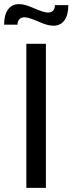

<svg xmlns="http://www.w3.org/2000/svg" viewBox="-48 -913 352 933"><path d="M80 -700H175V0H80ZM134 -810Q90 -829 71 -829Q55 -829 46 -819.5Q37 -810 37 -793H-28Q-28 -841 -9 -867Q10 -893 45 -893Q61 -893 79 -887.5Q97 -882 122 -871Q166 -852 185 -852Q201 -852 210 -861.5Q219 -871 219 -888H284Q284 -840 265 -814Q246 -788 211 -788Q195 -788 177 -793.5Q159 -799 134 -810Z"/></svg>

Font: Cabin
Style: Regular
Weight: 400
Designer: Pablo Impallari
Foundry: Pablo Impallari. http://www.impallari.com Igino Marini. http://www.ikern.com
Version: Version 2.200